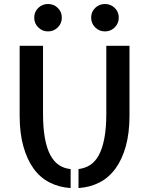

<svg xmlns="http://www.w3.org/2000/svg" viewBox="-20 -953 760 978"><path d="M199.2 -375Q199.2 -299.8 209 -247.6Q218.8 -195.3 237.3 -161.6Q255.9 -127.9 281.7 -111.3Q307.6 -94.7 339.8 -91.8V4.9Q280.3 1 231.9 -23.9Q183.6 -48.8 150.4 -95.2Q117.2 -141.6 98.6 -209Q80.1 -276.4 80.1 -363.3V-719.7H199.2ZM639.6 -719.7V-363.3Q639.6 -276.4 621.1 -209Q602.5 -141.6 568.8 -95.2Q535.2 -48.8 487.3 -23.9Q439.5 1 379.9 4.9V-91.8Q412.1 -95.7 438 -111.8Q463.9 -127.9 482.4 -161.1Q501 -194.3 511.2 -246.6Q521.5 -298.8 521.5 -375V-719.7ZM585 -863.3Q585 -834 564.5 -813.5Q543.9 -793 514.6 -793Q485.4 -793 464.8 -813.5Q444.3 -834 444.3 -863.3Q444.3 -892.6 464.8 -912.6Q485.4 -932.6 514.6 -932.6Q543.9 -932.6 564.5 -912.6Q585 -892.6 585 -863.3ZM294.9 -863.3Q294.9 -834 274.4 -813.5Q253.9 -793 224.6 -793Q195.3 -793 174.8 -813.5Q154.3 -834 154.3 -863.3Q154.3 -892.6 174.8 -912.6Q195.3 -932.6 224.6 -932.6Q253.9 -932.6 274.4 -912.6Q294.9 -892.6 294.9 -863.3Z"/></svg>

Font: Allerta
Style: Stencil
Weight: 400
Designer: Matt McInerney
Foundry: Matt McInerney
Version: Version 1.0